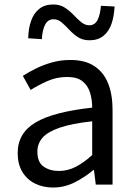

<svg xmlns="http://www.w3.org/2000/svg" viewBox="-20 -825 603 858"><path d="M217 13Q172 13 136 -5Q100 -23 79.5 -57.5Q59 -92 59 -141Q59 -230 138.5 -277.5Q218 -325 392 -344Q392 -379 382.5 -410.5Q373 -442 349 -461.5Q325 -481 280 -481Q233 -481 191.5 -462.5Q150 -444 117 -423L82 -486Q107 -502 140 -518.5Q173 -535 212 -546Q251 -557 295 -557Q361 -557 402.5 -529Q444 -501 463.5 -451.5Q483 -402 483 -334V0H408L400 -65H397Q359 -33 313.5 -10Q268 13 217 13ZM243 -61Q282 -61 317.5 -79Q353 -97 392 -132V-283Q301 -273 247 -254.5Q193 -236 170 -209.5Q147 -183 147 -147Q147 -100 175 -80.5Q203 -61 243 -61ZM380 -645Q350 -645 328.5 -659Q307 -673 289.5 -692Q272 -711 255.5 -725Q239 -739 219 -739Q194 -739 181.5 -714.5Q169 -690 167 -650L106 -654Q107 -698 119 -732Q131 -766 155.5 -785.5Q180 -805 218 -805Q248 -805 269.5 -791Q291 -777 308.5 -758.5Q326 -740 343 -726Q360 -712 379 -712Q404 -712 416 -736Q428 -760 431 -799L492 -796Q490 -753 478.5 -719Q467 -685 442.5 -665Q418 -645 380 -645Z"/></svg>

Font: Noto Sans HK Thin
Style: Regular
Weight: 400
Version: Version 2.004-H2;hotconv 1.0.118;makeotfexe 2.5.65603